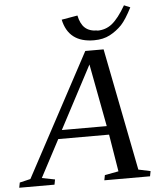

<svg xmlns="http://www.w3.org/2000/svg" viewBox="-113 -922 786 971"><g transform="rotate(-5 279.5 -436.5)"><path d="M129 -26 124 0H-55L-50 -26L5 -39L338 -660H431L553 -39L614 -26L609 0H377L382 -26L452 -39L421 -228H163L63 -39ZM353 -590 185 -272H413ZM408 -758V-757Q450 -757 482 -782Q516 -809 553 -873L584 -860Q554 -801 529 -774Q502 -746 468 -728Q434 -710 387 -710Q258 -710 233 -828L314 -842Q323 -799 345 -779Q368 -758 408 -758Z"/></g></svg>

Font: Libra Serif Modern
Style: Italic
Weight: 400
Italic angle: -12°
Designer: Stefan Peev, Context Ltd
Foundry: Stefan Peev, Context Ltd
Version: Version 1.000